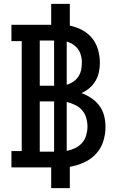

<svg xmlns="http://www.w3.org/2000/svg" viewBox="-20 -863 640 990"><path d="M244 107V0H39V-84H92V-651H39V-735H244V-843H340V-731Q373 -724 403.5 -708Q434 -692 455 -666Q476 -640 485.5 -606.5Q495 -573 495 -540Q495 -515 490 -491Q485 -467 472.5 -446Q460 -425 441.5 -409Q423 -393 400 -383Q428 -373 452 -356.5Q476 -340 493 -317Q510 -294 517 -265.5Q524 -237 524 -208Q524 -170 512 -133Q500 -96 474 -68.5Q448 -41 412.5 -25Q377 -9 340 -3V107ZM259 -421V-654H185V-421ZM324 -426Q342 -431 357.5 -441.5Q373 -452 383.5 -467.5Q394 -483 398 -501Q402 -519 402 -538Q402 -545 402 -548.5Q402 -552 401.5 -556.5Q401 -561 400 -565.5Q399 -570 398 -574.5Q397 -579 395.5 -583Q394 -587 392.5 -591.5Q391 -596 388.5 -600Q386 -604 383.5 -607.5Q381 -611 378 -615Q375 -619 371.5 -622Q368 -625 364.5 -628Q361 -631 357.5 -633.5Q354 -636 350 -638Q346 -640 341.5 -642Q337 -644 333 -645.5Q329 -647 324 -649ZM259 -81V-340H185V-81ZM324 -85Q346 -89 367 -99Q388 -109 403 -126Q418 -143 424.5 -165.5Q431 -188 431 -210Q431 -233 424.5 -255.5Q418 -278 403 -295Q388 -312 367 -322Q346 -332 324 -337Z"/></svg>

Font: Iosevka Etoile Medium
Style: Regular
Weight: 500
Designer: Belleve Invis
Foundry: Belleve Invis
Version: Version 22.1.2; ttfautohint (v1.8.4)